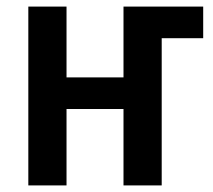

<svg xmlns="http://www.w3.org/2000/svg" viewBox="-20 -563 647 583"><path d="M66 0V-543H182V-328H355V-543H597V-447H471V0H355V-232H182V0Z"/></svg>

Font: Noto Sans Condensed SemiBold
Style: Regular
Weight: 600
Width: 3
Designer: Monotype Design Team
Foundry: Monotype Imaging Inc.
Version: Version 2.013; ttfautohint (v1.8.4.7-5d5b)